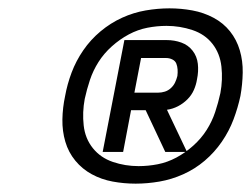

<svg xmlns="http://www.w3.org/2000/svg" viewBox="-20 -918 602 460"><path d="M226 -554 278 -822H379Q398 -822 414.5 -816Q431 -810 441.5 -796.5Q452 -783 454 -765Q456 -747 452 -728Q450 -715 444.5 -702.5Q439 -690 429 -680Q419 -670 406.5 -663.5Q394 -657 380 -655L428 -554H376L329 -654H294L275 -554ZM359 -696Q367 -696 375 -698.5Q383 -701 389.5 -707Q396 -713 399.5 -720.5Q403 -728 405 -736Q406 -744 405.5 -751.5Q405 -759 402.5 -765.5Q400 -772 393 -775.5Q386 -779 378 -779H318L302 -696ZM305 -478Q277 -478 250 -483Q223 -488 200 -500.5Q177 -513 160.5 -533Q144 -553 136.5 -578.5Q129 -604 129.5 -632Q130 -660 136 -688Q141 -716 151.5 -744Q162 -772 179.5 -797.5Q197 -823 221 -843Q245 -863 272.5 -875.5Q300 -888 329 -893Q358 -898 386 -898Q414 -898 441 -893Q468 -888 491.5 -875.5Q515 -863 531 -843Q547 -823 554.5 -797.5Q562 -772 561.5 -744Q561 -716 556 -688Q550 -660 539.5 -632Q529 -604 511.5 -578.5Q494 -553 470.5 -533Q447 -513 419 -500.5Q391 -488 362 -483Q333 -478 305 -478ZM312 -520Q335 -520 358 -524.5Q381 -529 402.5 -540.5Q424 -552 443 -569Q462 -586 475 -606.5Q488 -627 495.5 -649.5Q503 -672 508 -695Q514 -727 510.5 -758.5Q507 -790 489 -813Q471 -836 441 -846Q411 -856 379 -856Q356 -856 333 -851.5Q310 -847 288.5 -835.5Q267 -824 248 -807Q229 -790 216 -769.5Q203 -749 195.5 -726.5Q188 -704 183 -681Q177 -649 180.5 -617.5Q184 -586 202.5 -563Q221 -540 250.5 -530Q280 -520 312 -520Z"/></svg>

Font: Lode Dark
Style: Bold Italic
Weight: 700
Italic angle: -11°
Monospace: yes
Designer: Belleve Invis
Foundry: Belleve Invis
Version: Version 29.2.0; ttfautohint (v1.8.3)